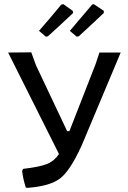

<svg xmlns="http://www.w3.org/2000/svg" viewBox="-20 -893 613 921"><path d="M315 -745Q403 -848 422 -871L430 -873L478 -841V-831Q458 -811 358 -719L348 -717ZM167 -745Q225 -811 274 -871L284 -873L329 -841L331 -831Q272 -775 210 -719L200 -717ZM86 -73 91 -83Q169 -92 204.5 -106Q240 -120 263 -154L19 -641L130 -642L153 -579L302 -264H313L438 -584L457 -641H559L373 -198Q318 -76 269.5 -38Q221 0 113 8L104 7Q92 -28 86 -73Z"/></svg>

Font: Alegreya Sans Medium
Style: Regular
Weight: 500
Designer: Juan Pablo del Peral
Foundry: Huerta Tipografica
Version: Version 2.007